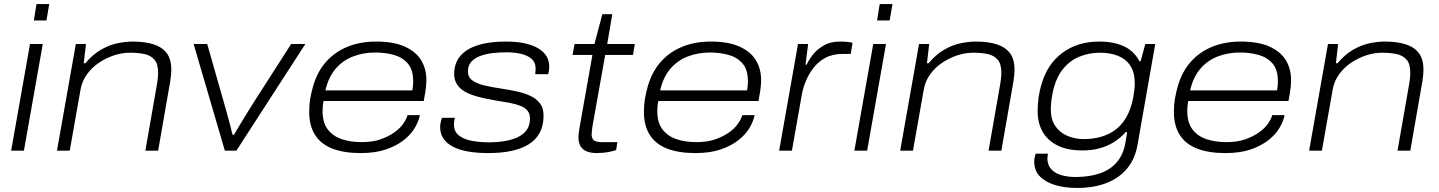

<svg xmlns="http://www.w3.org/2000/svg" viewBox="-20 -743 7096 947"><path d="M147 -642 160 -723H223L209 -642ZM35 0 128 -526H191L98 0Z M261 0 354 -526H404L393 -431H401Q437 -474 477.5 -497.5Q518 -521 558.5 -529.5Q599 -538 635 -538Q696 -538 738.5 -524Q781 -510 803 -480Q825 -450 825 -399Q825 -387 823.5 -373Q822 -359 820 -344L760 0H697L755 -332Q757 -346 758.5 -359Q760 -372 760 -383Q760 -428 741.5 -449Q723 -470 692 -476.5Q661 -483 621 -483Q582 -483 542.5 -470Q503 -457 468 -433.5Q433 -410 408.5 -376Q384 -342 377 -300L324 0Z M1089 0 935 -526H1002L1087 -228Q1092 -212 1099 -185.5Q1106 -159 1114 -130Q1122 -101 1127 -78H1134Q1145 -97 1160.5 -123Q1176 -149 1193.5 -177Q1211 -205 1225 -228L1416 -526H1486L1146 0Z M1759 12Q1676 12 1619.5 -10Q1563 -32 1534 -77.5Q1505 -123 1505 -191Q1505 -227 1510.5 -258Q1516 -289 1524 -317Q1545 -390 1589 -439Q1633 -488 1695.5 -513Q1758 -538 1835 -538Q1922 -538 1977 -513Q2032 -488 2057.5 -445.5Q2083 -403 2083 -348Q2083 -335 2081 -313.5Q2079 -292 2070 -245H1576Q1573 -231 1572 -219Q1571 -207 1571 -195Q1571 -139 1596 -105.5Q1621 -72 1664.5 -57Q1708 -42 1764 -42Q1818 -42 1857.5 -56Q1897 -70 1925 -90Q1953 -110 1969 -133Q1985 -156 1990 -175H2051Q2045 -145 2026 -112.5Q2007 -80 1971.5 -52Q1936 -24 1884 -6Q1832 12 1759 12ZM1585 -297H2014Q2016 -310 2017 -320.5Q2018 -331 2018 -341Q2018 -400 1991 -430.5Q1964 -461 1921.5 -472.5Q1879 -484 1830 -484Q1773 -484 1722.5 -465Q1672 -446 1636 -404.5Q1600 -363 1585 -297Z M2389 12Q2334 12 2290 4.5Q2246 -3 2215 -19Q2184 -35 2167.5 -59Q2151 -83 2151 -116Q2151 -127 2153.5 -139.5Q2156 -152 2160 -162H2224Q2222 -158 2220.5 -147.5Q2219 -137 2219 -129Q2219 -93 2244.5 -74Q2270 -55 2309 -48Q2348 -41 2391 -41Q2432 -41 2468.5 -47Q2505 -53 2533 -66Q2561 -79 2577.5 -101.5Q2594 -124 2594 -158Q2594 -182 2582 -197Q2570 -212 2547 -221Q2524 -230 2492.5 -236Q2461 -242 2421 -248Q2374 -256 2337 -266Q2300 -276 2274 -290.5Q2248 -305 2234 -327Q2220 -349 2220 -379Q2220 -413 2234 -442Q2248 -471 2278.5 -492.5Q2309 -514 2358 -526Q2407 -538 2476 -538Q2532 -538 2572 -528.5Q2612 -519 2638 -502.5Q2664 -486 2676.5 -464Q2689 -442 2689 -415Q2689 -405 2688 -397.5Q2687 -390 2684 -377H2620Q2620 -384 2621 -390Q2622 -396 2622 -403Q2622 -436 2601 -453.5Q2580 -471 2547.5 -478Q2515 -485 2478 -485Q2446 -485 2413 -481.5Q2380 -478 2351.5 -468Q2323 -458 2305.5 -439.5Q2288 -421 2288 -390Q2288 -362 2310.5 -346Q2333 -330 2369.5 -321.5Q2406 -313 2447 -307Q2487 -301 2525 -293Q2563 -285 2594 -271Q2625 -257 2643 -233.5Q2661 -210 2661 -172Q2661 -123 2642 -88Q2623 -53 2587.5 -31Q2552 -9 2502 1.5Q2452 12 2389 12Z M2924 12Q2894 12 2873.5 3.5Q2853 -5 2843 -22.5Q2833 -40 2833 -67Q2833 -75 2834.5 -85Q2836 -95 2837 -105L2902 -472H2804L2814 -526H2912L2951 -673H3000L2975 -526H3111L3102 -472H2965L2902 -119Q2901 -108 2899.5 -98Q2898 -88 2898 -81Q2898 -61 2908.5 -51.5Q2919 -42 2950 -42H3025L3019 -3Q3005 2 2988 5.5Q2971 9 2954.5 10.5Q2938 12 2924 12Z M3410 12Q3327 12 3270.5 -10Q3214 -32 3185 -77.5Q3156 -123 3156 -191Q3156 -227 3161.5 -258Q3167 -289 3175 -317Q3196 -390 3240 -439Q3284 -488 3346.5 -513Q3409 -538 3486 -538Q3573 -538 3628 -513Q3683 -488 3708.5 -445.5Q3734 -403 3734 -348Q3734 -335 3732 -313.5Q3730 -292 3721 -245H3227Q3224 -231 3223 -219Q3222 -207 3222 -195Q3222 -139 3247 -105.5Q3272 -72 3315.5 -57Q3359 -42 3415 -42Q3469 -42 3508.5 -56Q3548 -70 3576 -90Q3604 -110 3620 -133Q3636 -156 3641 -175H3702Q3696 -145 3677 -112.5Q3658 -80 3622.5 -52Q3587 -24 3535 -6Q3483 12 3410 12ZM3236 -297H3665Q3667 -310 3668 -320.5Q3669 -331 3669 -341Q3669 -400 3642 -430.5Q3615 -461 3572.5 -472.5Q3530 -484 3481 -484Q3424 -484 3373.5 -465Q3323 -446 3287 -404.5Q3251 -363 3236 -297Z M3823 0 3916 -526H3966L3953 -424H3959Q3967 -444 3987 -470.5Q4007 -497 4041 -517.5Q4075 -538 4122 -538Q4139 -538 4156.5 -536.5Q4174 -535 4185 -532L4176 -477H4136Q4086 -477 4050.5 -457.5Q4015 -438 3991.5 -407Q3968 -376 3954 -341.5Q3940 -307 3935 -277L3886 0Z M4306 -642 4319 -723H4382L4368 -642ZM4194 0 4287 -526H4350L4257 0Z M4420 0 4513 -526H4563L4552 -431H4560Q4596 -474 4636.5 -497.5Q4677 -521 4717.5 -529.5Q4758 -538 4794 -538Q4855 -538 4897.5 -524Q4940 -510 4962 -480Q4984 -450 4984 -399Q4984 -387 4982.5 -373Q4981 -359 4979 -344L4919 0H4856L4914 -332Q4916 -346 4917.5 -359Q4919 -372 4919 -383Q4919 -428 4900.5 -449Q4882 -470 4851 -476.5Q4820 -483 4780 -483Q4741 -483 4701.5 -470Q4662 -457 4627 -433.5Q4592 -410 4567.5 -376Q4543 -342 4536 -300L4483 0Z M5292 184Q5231 184 5183.5 169.5Q5136 155 5108.5 126.5Q5081 98 5081 53Q5081 46 5082.5 37Q5084 28 5088 15H5149Q5148 22 5147 27.5Q5146 33 5146 38Q5146 71 5165 91.5Q5184 112 5215.5 121Q5247 130 5284 130Q5354 130 5405.5 112Q5457 94 5488.5 57Q5520 20 5530 -35Q5532 -50 5535 -63.5Q5538 -77 5539 -92H5533Q5506 -62 5474 -42Q5442 -22 5403.5 -11.5Q5365 -1 5318 -1Q5245 -1 5196 -25.5Q5147 -50 5122.5 -93Q5098 -136 5098 -195Q5098 -230 5102.5 -261.5Q5107 -293 5115 -321Q5144 -426 5219.5 -482Q5295 -538 5401 -538Q5474 -538 5524 -514.5Q5574 -491 5600 -441H5606L5629 -526H5678L5591 -31Q5579 41 5538.5 89Q5498 137 5435.5 160.5Q5373 184 5292 184ZM5326 -57Q5370 -57 5409.5 -68Q5449 -79 5481 -102.5Q5513 -126 5535.5 -165Q5558 -204 5569 -260Q5572 -279 5574 -292Q5576 -305 5576.5 -314.5Q5577 -324 5577 -332Q5577 -386 5555 -419Q5533 -452 5494.5 -467.5Q5456 -483 5406 -483Q5351 -483 5302.5 -463Q5254 -443 5219.5 -398Q5185 -353 5171 -280Q5167 -260 5165.5 -245.5Q5164 -231 5163.5 -221.5Q5163 -212 5163 -202Q5163 -154 5185 -121.5Q5207 -89 5244.5 -73Q5282 -57 5326 -57Z M6024 12Q5941 12 5884.5 -10Q5828 -32 5799 -77.5Q5770 -123 5770 -191Q5770 -227 5775.5 -258Q5781 -289 5789 -317Q5810 -390 5854 -439Q5898 -488 5960.5 -513Q6023 -538 6100 -538Q6187 -538 6242 -513Q6297 -488 6322.5 -445.5Q6348 -403 6348 -348Q6348 -335 6346 -313.5Q6344 -292 6335 -245H5841Q5838 -231 5837 -219Q5836 -207 5836 -195Q5836 -139 5861 -105.5Q5886 -72 5929.5 -57Q5973 -42 6029 -42Q6083 -42 6122.5 -56Q6162 -70 6190 -90Q6218 -110 6234 -133Q6250 -156 6255 -175H6316Q6310 -145 6291 -112.5Q6272 -80 6236.5 -52Q6201 -24 6149 -6Q6097 12 6024 12ZM5850 -297H6279Q6281 -310 6282 -320.5Q6283 -331 6283 -341Q6283 -400 6256 -430.5Q6229 -461 6186.5 -472.5Q6144 -484 6095 -484Q6038 -484 5987.5 -465Q5937 -446 5901 -404.5Q5865 -363 5850 -297Z M6437 0 6530 -526H6580L6569 -431H6577Q6613 -474 6653.5 -497.5Q6694 -521 6734.5 -529.5Q6775 -538 6811 -538Q6872 -538 6914.5 -524Q6957 -510 6979 -480Q7001 -450 7001 -399Q7001 -387 6999.5 -373Q6998 -359 6996 -344L6936 0H6873L6931 -332Q6933 -346 6934.5 -359Q6936 -372 6936 -383Q6936 -428 6917.5 -449Q6899 -470 6868 -476.5Q6837 -483 6797 -483Q6758 -483 6718.5 -470Q6679 -457 6644 -433.5Q6609 -410 6584.5 -376Q6560 -342 6553 -300L6500 0Z"/></svg>

Font: Archivo Expanded ExtraLight
Style: Italic
Weight: 250
Width: 7
Italic angle: -10°
Designer: Hector Gatti
Foundry: Omnibus-Type
Version: Version 2.001